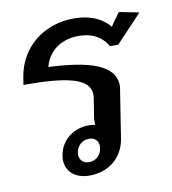

<svg xmlns="http://www.w3.org/2000/svg" viewBox="-65 -574 572 638"><g transform="rotate(-10 221.0 -254.5)"><path d="M345.8 -466.7C325.8 -490.8 289.2 -515.8 225.8 -515.8C122.5 -515.8 42.5 -450.8 26.7 -353.3L22.5 -327.5C170 -327.5 245.8 -310.8 245.8 -255C245.8 -251.7 245.8 -247.5 245 -244.2L235 -180.8C233.3 -172.5 234.2 -163.3 234.2 -155C226.7 -156.7 220 -157.5 212.5 -157.5C161.7 -157.5 118.3 -125 110 -75C109.2 -70 108.3 -65 108.3 -60C108.3 -18.3 140.8 7.5 186.7 7.5C254.2 7.5 300.8 -34.2 310.8 -95L320 -154.2L335.8 -255C336.7 -260 337.5 -265 337.5 -270C337.5 -341.7 245.8 -365.8 114.2 -371.7C130.8 -431.7 180 -455.8 230.8 -455.8C293.3 -455.8 317.5 -422.5 328.3 -404.2H355.8L440.8 -494.2L441.7 -498.3L376.7 -510.8L352.5 -477.5C350.8 -475 348.3 -470.8 345.8 -466.7ZM205.8 -113.3C225.8 -113.3 237.5 -100.8 237.5 -82.5C237.5 -80 236.7 -77.5 236.7 -75C233.3 -52.5 215.8 -36.7 193.3 -36.7C173.3 -36.7 160.8 -50 160.8 -68.3C160.8 -70.8 161.7 -72.5 161.7 -75C165 -97.5 183.3 -113.3 205.8 -113.3Z"/></g></svg>

Font: Boon Medium
Style: Italic
Weight: 500
Italic angle: -9°
Designer: Sungsit Sawaiwan
Foundry: FontUni
Version: Version 3.0